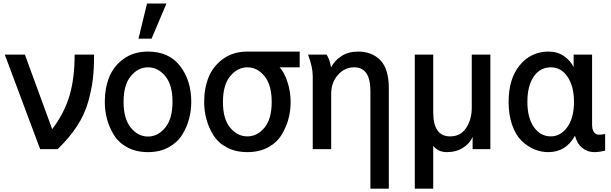

<svg xmlns="http://www.w3.org/2000/svg" viewBox="-20 -869 3559 1119"><path d="M7.8 -550.8H125L284.2 -116.2Q354.5 -209 384.8 -310.5Q415 -412.1 415 -550.8H528.3Q528.3 -467.8 521 -406.7Q513.7 -345.7 493.2 -273.4Q472.7 -201.2 428.7 -133.8Q384.8 -66.4 316.4 0H213.9Z M700.2 -275.4Q700.2 -176.8 742.2 -125Q784.2 -73.2 842.8 -73.2Q900.4 -73.2 942.9 -125Q985.4 -176.8 985.4 -275.4Q985.4 -375 942.9 -425.8Q900.4 -476.6 842.8 -476.6Q785.2 -476.6 742.7 -425.8Q700.2 -375 700.2 -275.4ZM590.8 -275.4Q590.8 -355.5 616.7 -419.9Q642.6 -484.4 701.2 -526.4Q759.8 -568.4 842.8 -568.4Q964.8 -568.4 1029.8 -483.9Q1094.7 -399.4 1094.7 -275.4Q1094.7 -224.6 1082 -176.3Q1069.3 -127.9 1041.5 -83Q1013.7 -38.1 962.4 -10.3Q911.1 17.6 842.8 17.6Q774.4 17.6 723.6 -9.3Q672.9 -36.1 645 -80.6Q617.2 -125 604 -173.8Q590.8 -222.7 590.8 -275.4ZM787.1 -643.6 836.9 -848.6H950.2L863.3 -643.6Z M1169.9 -274.4Q1169.9 -354.5 1195.8 -418.9Q1221.7 -483.4 1280.3 -525.9Q1338.9 -568.4 1421.9 -568.4H1726.6V-476.6H1609.4Q1636.7 -448.2 1655.3 -391.6Q1673.8 -335 1673.8 -274.4Q1673.8 -223.6 1661.1 -175.8Q1648.4 -127.9 1620.6 -82.5Q1592.8 -37.1 1541.5 -9.8Q1490.2 17.6 1421.9 17.6Q1353.5 17.6 1302.7 -9.3Q1252 -36.1 1224.1 -80.6Q1196.3 -125 1183.1 -173.8Q1169.9 -222.7 1169.9 -274.4ZM1279.3 -274.4Q1279.3 -175.8 1321.3 -125Q1363.3 -74.2 1421.9 -74.2Q1479.5 -74.2 1521.5 -125Q1563.5 -175.8 1563.5 -274.4Q1563.5 -374 1521.5 -425.3Q1479.5 -476.6 1421.9 -476.6Q1364.3 -476.6 1321.8 -425.3Q1279.3 -374 1279.3 -274.4Z M1775.4 -550.8H1883.8Q1902.3 -519.5 1909.2 -477.5H1910.2Q1928.7 -514.6 1969.2 -541.5Q2009.8 -568.4 2067.4 -568.4Q2147.5 -568.4 2196.8 -518.1Q2246.1 -467.8 2246.1 -354.5V230.5H2138.7V-339.8Q2138.7 -476.6 2043.9 -476.6Q1988.3 -476.6 1949.2 -432.1Q1910.2 -387.7 1910.2 -322.3V0H1802.7V-425.8Q1802.7 -477.5 1775.4 -550.8Z M2397.5 230.5V-550.8H2504.9V-213.9Q2504.9 -74.2 2603.5 -74.2Q2665 -74.2 2697.3 -124Q2729.5 -173.8 2729.5 -241.2V-550.8H2837.9V0H2734.4V-70.3H2733.4Q2720.7 -35.2 2680.2 -8.8Q2639.6 17.6 2584 17.6Q2534.2 17.6 2504.9 -18.6V230.5Z M2944.3 -275.4Q2944.3 -411.1 3009.8 -489.7Q3075.2 -568.4 3176.8 -568.4Q3229.5 -568.4 3267.6 -541.5Q3305.7 -514.6 3323.2 -477.5V-550.8H3430.7V-144.5Q3430.7 -113.3 3441.9 -98.6Q3453.1 -84 3469.7 -84Q3487.3 -84 3506.8 -87.9V8.8Q3471.7 17.6 3443.4 17.6Q3403.3 17.6 3373 -7.3Q3342.8 -32.2 3331.1 -78.1Q3278.3 17.6 3175.8 17.6Q3132.8 17.6 3093.3 1Q3053.7 -15.6 3019.5 -48.8Q2985.4 -82 2964.8 -140.6Q2944.3 -199.2 2944.3 -275.4ZM3053.7 -275.4Q3053.7 -181.6 3091.8 -127.9Q3129.9 -74.2 3190.4 -74.2Q3247.1 -74.2 3286.1 -127.9Q3325.2 -181.6 3325.2 -275.4Q3325.2 -365.2 3288.1 -420.9Q3251 -476.6 3190.4 -476.6Q3127.9 -476.6 3090.8 -422.9Q3053.7 -369.1 3053.7 -275.4Z"/></svg>

Font: Gothic A1 SemiBold
Style: Regular
Weight: 600
Version: Version 2.50